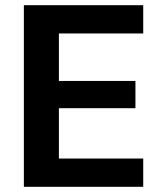

<svg xmlns="http://www.w3.org/2000/svg" viewBox="-20 -720 628 740"><path d="M72 0V-700H532V-591H207V-408H502V-303H207V-109H532V0Z"/></svg>

Font: DM Sans 11pt
Style: Bold
Weight: 700
Version: Version 4.004;gftools[0.9.30]